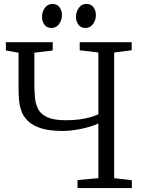

<svg xmlns="http://www.w3.org/2000/svg" viewBox="-20 -958 737 978"><path d="M481 -329Q442.5 -311.5 392 -301.2Q341.5 -291 298 -291Q231.5 -291 189.2 -304.5Q147 -318 123.2 -340.8Q99.5 -363.5 89.2 -391.8Q79 -420 76.8 -450.2Q74.5 -480.5 74.5 -508V-689.5L10 -701V-743H248.5V-701L155 -689.5V-535Q155 -495.5 158 -461.2Q161 -427 175.2 -400.8Q189.5 -374.5 222.8 -360Q256 -345.5 316.5 -345.5Q355 -345.5 386.5 -350Q418 -354.5 442 -361.5Q466 -368.5 481 -376V-690.5L386 -702V-743H650.5V-702L561.5 -690.5V-50.5L651.5 -40V0H375V-41L481 -50.5ZM240.5 -815.5Q219.5 -815.5 206.8 -832Q194 -848.5 194 -872.5Q194 -897 208.2 -917.5Q222.5 -938 247.5 -938H248.5Q270 -938 282.8 -921.5Q295.5 -905 295.5 -881Q295.5 -856.5 281.2 -836Q267 -815.5 241.5 -815.5ZM413.5 -815.5Q392.5 -815.5 379.8 -832Q367 -848.5 367 -872.5Q367 -897 381.2 -917.5Q395.5 -938 420.5 -938H421.5Q443 -938 455.8 -921.5Q468.5 -905 468.5 -881Q468.5 -856.5 454.2 -836Q440 -815.5 414.5 -815.5Z"/></svg>

Font: Merriweather 28pt Light
Style: Regular
Weight: 300
Version: Version 2.100